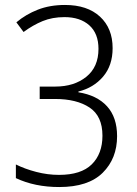

<svg xmlns="http://www.w3.org/2000/svg" viewBox="-20 -744 553 774"><path d="M434 -550Q434 -480 395.5 -435Q357 -390 296 -375V-372Q371 -360 411.5 -315.5Q452 -271 452 -195Q452 -105 394 -47.5Q336 10 219 10Q120 10 44 -26V-81Q80 -63 126 -51Q172 -39 218 -39Q307 -39 350 -81.5Q393 -124 393 -197Q393 -276 341 -310.5Q289 -345 202 -345H140V-395H203Q279 -395 328 -434.5Q377 -474 377 -547Q377 -609 340 -642Q303 -675 240 -675Q191 -675 152 -659Q113 -643 75 -615L46 -654Q84 -686 132.5 -705Q181 -724 242 -724Q332 -724 383 -677Q434 -630 434 -550Z"/></svg>

Font: Noto Sans Thai Looped SemiCondensed Light
Style: Regular
Weight: 300
Width: 4
Designer: Sasikarn Vongin, Ben Mitchell
Foundry: The Fontpad Ltd
Version: Version 1.001; ttfautohint (v1.8.4.7-5d5b)